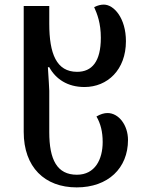

<svg xmlns="http://www.w3.org/2000/svg" viewBox="-20 -562 629 834"><path d="M313 252C450 252 536 168 536 46C536 -18 496 -71 447 -71C432 -71 416 -66 399 -56C417 -25 426 10 426 55C426 130 393 197 314 197C228 197 194 132 194 12V-168C194 -182 191 -216 188 -270H194C222 -219 273 -184 347 -184C447 -184 527 -259 527 -383C527 -483 475 -542 431 -542C418 -542 405 -539 389 -531C402 -502 418 -462 418 -398C418 -294 379 -250 315 -250C225 -250 194 -329 194 -459V-536H83V11C83 164 174 252 313 252Z"/></svg>

Font: Noto Serif Georgian Medium
Style: Regular
Weight: 500
Designer: Monotype Design Team, Akaki Razmadze
Foundry: Google LLC
Version: Version 2.003